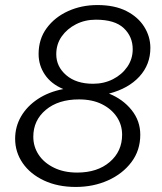

<svg xmlns="http://www.w3.org/2000/svg" viewBox="-20 -731 643 761"><path d="M280 10Q209 10 154.5 -15.5Q100 -41 70 -84.5Q40 -128 40 -181Q40 -229 63.5 -269.5Q87 -310 130 -338.5Q173 -367 231 -378Q183 -398 158 -435Q133 -472 133 -517Q133 -576 165 -619.5Q197 -663 250 -687Q303 -711 366 -711Q434 -711 480.5 -687.5Q527 -664 551.5 -625Q576 -586 576 -541Q576 -475 532.5 -427.5Q489 -380 412 -360Q467 -338 501.5 -295Q536 -252 536 -197Q536 -135 501 -88.5Q466 -42 408 -16Q350 10 280 10ZM349 -399Q392 -399 427.5 -417Q463 -435 484.5 -466Q506 -497 506 -536Q506 -586 470.5 -619.5Q435 -653 360 -653Q317 -653 281.5 -635Q246 -617 224.5 -586.5Q203 -556 203 -516Q203 -467 242.5 -433Q282 -399 349 -399ZM286 -47Q366 -47 415 -89Q464 -131 464 -197Q464 -236 443 -267.5Q422 -299 384 -318Q346 -337 293 -337Q211 -337 161.5 -295.5Q112 -254 112 -189Q112 -150 133 -118Q154 -86 193.5 -66.5Q233 -47 286 -47Z"/></svg>

Font: Red Hat Display
Style: Italic
Weight: 400
Italic angle: -12°
Designer: Pentagram, MCKL
Foundry: Pentagram, MCKL
Version: Version 1.023; ttfautohint (v1.8.3)